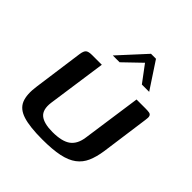

<svg xmlns="http://www.w3.org/2000/svg" viewBox="-163 -696 817 817"><g transform="rotate(45 245.5 -287.5)"><path d="M169 -399 131 -132Q125 -86 148 -67Q171 -48 223 -48Q280 -48 307 -68Q334 -88 340 -132L378 -399Q379 -399 386.5 -399Q394 -399 403 -399Q412 -399 420 -399Q428 -399 431 -399Q446 -399 454.5 -397.5Q463 -396 466 -388.5Q469 -381 466 -364L436 -146Q430 -106 417.5 -77.5Q405 -49 380.5 -30.5Q356 -12 316 -3.5Q276 5 214 5Q139 5 98 -8Q57 -21 44 -52.5Q31 -84 39 -139L70 -364Q73 -385 81 -392Q89 -399 111 -399Q126 -399 140 -399Q154 -399 169 -399ZM174 -460 284 -580H314L393 -460H349L293 -535L215 -460Z"/></g></svg>

Font: Genos Thin Medium
Style: Italic
Weight: 500
Italic angle: -8°
Version: Version 1.010